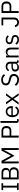

<svg xmlns="http://www.w3.org/2000/svg" viewBox="3662 -4479 830 8194"><g transform="rotate(-90 4077.0 -382.0)"><path d="M355 0H63V-70H167V-663H63V-733H355V-663H251V-70H355Z M517 0V-733H816Q906 -733 958 -682Q1010 -631 1010 -545Q1010 -471 974 -434Q938 -397 892 -389V-382Q923 -380 956 -361.5Q989 -343 1012 -305Q1035 -267 1035 -211Q1035 -151 1010.5 -103Q986 -55 943.5 -27.5Q901 0 847 0ZM806 -414Q860 -414 890 -441.5Q920 -469 920 -519V-554Q920 -604 890 -631.5Q860 -659 806 -659H601V-414ZM821 -74Q880 -74 912.5 -104.5Q945 -135 945 -190V-227Q945 -282 912.5 -312Q880 -342 821 -342H601V-74Z M1283 0H1201V-733H1313L1527 -336H1532L1746 -733H1855V0H1773V-622H1768L1709 -506L1528 -179L1347 -506L1288 -622H1283Z M2386 0H2302V-733H2593Q2690 -733 2743 -677Q2796 -621 2796 -524Q2796 -426 2743 -370Q2690 -314 2593 -314H2386ZM2386 -659V-388H2593Q2647 -388 2676.5 -416.5Q2706 -445 2706 -497V-550Q2706 -602 2676.5 -630.5Q2647 -659 2593 -659Z M3016 0Q2975 0 2952 -23.5Q2929 -47 2929 -84V-777H3009V-70H3089V0Z M3174 -271Q3174 -356 3204 -420Q3234 -484 3288.5 -518.5Q3343 -553 3415 -553Q3486 -553 3538.5 -519.5Q3591 -486 3619 -426Q3647 -366 3647 -289V-252H3258V-226Q3258 -151 3301.5 -104Q3345 -57 3420 -57Q3472 -57 3511.5 -82Q3551 -107 3572 -153L3629 -112Q3603 -55 3547 -21Q3491 13 3416 13Q3344 13 3289 -22Q3234 -57 3204 -121Q3174 -185 3174 -271ZM3258 -312H3561V-322Q3561 -396 3520.5 -441Q3480 -486 3415 -486Q3346 -486 3302 -439Q3258 -392 3258 -318Z M3799 0H3710L3911 -273L3718 -541H3812L3952 -337H3955L4100 -541H4189L3998 -278L4193 0H4099L3956 -214H3953Z M4508 -116 4571 -166Q4610 -114 4658.5 -87.5Q4707 -61 4770 -61Q4849 -61 4891.5 -99Q4934 -137 4934 -203Q4934 -256 4902 -285.5Q4870 -315 4796 -331L4736 -345Q4633 -368 4581.5 -416.5Q4530 -465 4530 -546Q4530 -642 4596 -694Q4662 -746 4772 -746Q4930 -746 5012 -627L4949 -582Q4884 -672 4768 -672Q4694 -672 4653.5 -640.5Q4613 -609 4613 -549Q4613 -496 4646.5 -467.5Q4680 -439 4753 -423L4814 -410Q4920 -386 4968.5 -337Q5017 -288 5017 -207Q5017 -106 4950 -46.5Q4883 13 4766 13Q4603 13 4508 -116Z M5120 -151Q5120 -228 5177 -268.5Q5234 -309 5349 -309H5458V-363Q5458 -423 5425.5 -454Q5393 -485 5328 -485Q5237 -485 5188 -403L5140 -448Q5164 -495 5213.5 -524.5Q5263 -554 5332 -554Q5429 -554 5483.5 -506Q5538 -458 5538 -372V-70H5600V0H5557Q5474 0 5463 -88H5458Q5441 -39 5399.5 -13Q5358 13 5300 13Q5215 13 5167.5 -31Q5120 -75 5120 -151ZM5458 -158V-249H5345Q5274 -249 5239 -227.5Q5204 -206 5204 -165V-143Q5204 -101 5233.5 -78Q5263 -55 5314 -55Q5376 -55 5417 -84.5Q5458 -114 5458 -158Z M5724 0V-541H5804V-454H5808Q5851 -553 5962 -553Q6046 -553 6094.5 -499Q6143 -445 6143 -348V0H6063V-332Q6063 -406 6031.5 -443.5Q6000 -481 5939 -481Q5883 -481 5843.5 -453.5Q5804 -426 5804 -375V0Z M6267 -93 6325 -140Q6357 -98 6396 -76.5Q6435 -55 6485 -55Q6541 -55 6572 -79Q6603 -103 6603 -146Q6603 -182 6580 -204.5Q6557 -227 6504 -234L6461 -240Q6288 -264 6288 -396Q6288 -473 6341.5 -513.5Q6395 -554 6480 -554Q6543 -554 6588.5 -531.5Q6634 -509 6668 -467L6615 -419Q6594 -448 6558.5 -467Q6523 -486 6475 -486Q6422 -486 6393.5 -463Q6365 -440 6365 -400Q6365 -361 6391 -342Q6417 -323 6472 -313L6514 -307Q6600 -295 6640 -256.5Q6680 -218 6680 -155Q6680 -77 6626.5 -32Q6573 13 6480 13Q6409 13 6357 -14.5Q6305 -42 6267 -93Z M7015 -152 7091 -169Q7103 -119 7134.5 -90.5Q7166 -62 7219 -62Q7279 -62 7310.5 -98Q7342 -134 7342 -205V-659H7089V-733H7426V-190Q7426 -129 7399.5 -83Q7373 -37 7326 -12Q7279 13 7217 13Q7136 13 7083 -31.5Q7030 -76 7015 -152Z M7702 0H7618V-733H7909Q8006 -733 8059 -677Q8112 -621 8112 -524Q8112 -426 8059 -370Q8006 -314 7909 -314H7702ZM7702 -659V-388H7909Q7963 -388 7992.5 -416.5Q8022 -445 8022 -497V-550Q8022 -602 7992.5 -630.5Q7963 -659 7909 -659Z"/></g></svg>

Font: IBM Plex Sans JP
Style: Regular
Weight: 400
Designer: Mike Abbink; Paul van der Laan; Pieter van Rosmalen; Wujin Sim; Yejin Wi; Jinhee Kim; Boomi Park; Yona Kim; Kichan Ma
Foundry: Sandoll Inc.
Version: Version 1.000